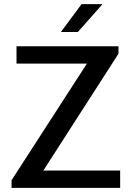

<svg xmlns="http://www.w3.org/2000/svg" viewBox="-20 -910 640 930"><path d="M36 0V-37L401 -602H60V-686H554V-650L190 -84H562V0ZM275 -755 375 -890H474V-887L357 -755Z"/></svg>

Font: Chivo Medium
Style: Regular
Weight: 400
Version: Version 2.002